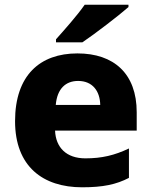

<svg xmlns="http://www.w3.org/2000/svg" viewBox="-20 -786 643 816"><path d="M526 -756V-766H340C309 -721 251 -656 218 -619V-606H330C382 -641 484 -719 526 -756ZM309 -559C150 -559 44 -466 44 -271C44 -78 163 10 329 10C418 10 474 -2 528 -30V-155C467 -126 413 -113 343 -113C262 -113 217 -159 214 -231H561V-309C561 -473 464 -559 309 -559ZM312 -442C374 -442 405 -398 406 -340H217C223 -410 260 -442 312 -442Z"/></svg>

Font: Noto Sans Telugu ExtraBold
Style: Regular
Weight: 800
Designer: Jelle Bosma - Monotype Design Team
Foundry: Monotype Imaging Inc.
Version: Version 2.005